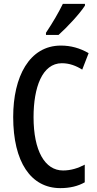

<svg xmlns="http://www.w3.org/2000/svg" viewBox="-20 -960 501 990"><path d="M418 -931V-940H304C282 -895 253 -845 217 -791V-780H282C325 -818 392 -890 418 -931ZM299 -634C338 -634 372 -621 404 -601L437 -686C392 -712 345 -725 294 -725C131 -725 48 -564 48 -357C48 -125 139 10 291 10C340 10 382 0 417 -20V-111C383 -93 346 -81 305 -81C211 -81 153 -183 153 -356C153 -508 197 -634 299 -634Z"/></svg>

Font: Noto Sans Bengali ExtraCondensed Medium
Style: Regular
Weight: 500
Width: 2
Designer: Joana Ranito - Universal Thirst; Jelle Bosma - Monotype Design Team
Foundry: Universal Thirst ehf.
Version: Version 3.000